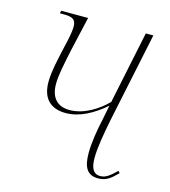

<svg xmlns="http://www.w3.org/2000/svg" viewBox="-88 -607 609 688"><g transform="rotate(15 216.5 -263.0)"><path d="M338 10C368 10 384 -4 408 -28L402 -35C377 -11 363 0 343 0C316 0 307 -23 307 -58C307 -96 317 -151 327 -202L397 -536H369L313 -267C281 -234 229 -200 176 -200C126 -200 105 -232 105 -278C105 -311 114 -352 126 -409L155 -536H55L53 -526H67C100 -526 113 -519 113 -492C113 -473 107 -445 97 -403L90 -371C80 -325 77 -298 77 -278C77 -212 114 -186 165 -186C216 -186 265 -213 310 -252L300 -201C289 -152 282 -105 282 -70C282 -15 298 10 338 10Z"/></g></svg>

Font: Noto Serif Display Condensed Thin
Style: Italic
Weight: 100
Width: 3
Italic angle: -12°
Designer: Monotype Design Team
Foundry: Monotype Imaging Inc.
Version: Version 2.009